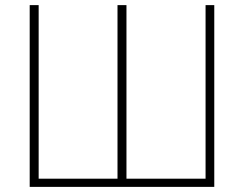

<svg xmlns="http://www.w3.org/2000/svg" viewBox="-20 -730 953 750"><path d="M96 0V-710H131V-32H439V-710H474V-32H783V-710H817V0Z"/></svg>

Font: Raleway-v4020 ExtraLight
Style: Regular
Weight: 275
Designer: Matt McInerney, Pablo Impallari, Rodrigo Fuenzalida
Foundry: Matt McInerney, Pablo Impallari, Rodrigo Fuenzalida
Version: Version 4.020;PS 004.020;hotconv 1.0.88;makeotf.lib2.5.64775